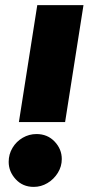

<svg xmlns="http://www.w3.org/2000/svg" viewBox="-20 -720 347 752"><path d="M54 -242 126 -700H307L235 -242ZM112 12Q69 12 41.5 -18Q14 -48 14 -86Q14 -116 29 -141Q44 -166 69 -180.5Q94 -195 123 -195Q166 -195 194 -165.5Q222 -136 222 -97Q222 -68 206.5 -43Q191 -18 166 -3Q141 12 112 12Z"/></svg>

Font: MuseoModerno Black
Style: Italic
Weight: 900
Italic angle: -9°
Designer: Pablo Cosgaya, Héctor Gatti, Marcela Romero, and the Authors of The MuseoModerno Project.
Foundry: Omnibus-Type Team
Version: Version 1.003